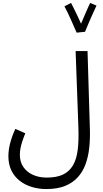

<svg xmlns="http://www.w3.org/2000/svg" viewBox="-20 -1054 697 1305"><path d="M37 6Q37 -15 41 -42.5Q45 -70 55.5 -104Q66 -138 84 -178L152 -148Q140 -119 131.5 -93Q123 -67 119 -45Q115 -23 115 -2Q115 47 139 81.5Q163 116 204 134.5Q245 153 298 153Q365 153 408 132.5Q451 112 475.5 70.5Q500 29 508 -34Q516 -97 513 -183L494 -707H575L591 -174Q593 -109 586.5 -49Q580 11 561.5 62Q543 113 508.5 151Q474 189 421.5 210Q369 231 294 231Q245 231 198.5 217.5Q152 204 115.5 176Q79 148 58 106Q37 64 37 6ZM501 -832Q494 -847 484 -870.5Q474 -894 462 -920.5Q450 -947 438.5 -971Q427 -995 418 -1011L463 -1034Q468 -1024 478.5 -1003.5Q489 -983 500.5 -959Q512 -935 522 -912.5Q532 -890 539 -875L558 -838ZM558 -838 515 -853Q521 -870 532.5 -897Q544 -924 556.5 -953Q569 -982 579 -1004.5Q589 -1027 593 -1034L636 -1016Q632 -1006 621 -983.5Q610 -961 598 -933Q586 -905 575 -879Q564 -853 558 -838Z"/></svg>

Font: Noto Sans Arabic SemiCondensed
Style: Regular
Weight: 400
Width: 4
Designer: Monotype Design Team, Nadine Chahine, Nizar Qandah and Khaled Hosny
Foundry: Monotype Imaging Inc.
Version: Version 2.012